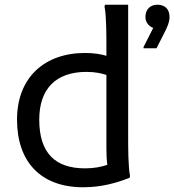

<svg xmlns="http://www.w3.org/2000/svg" viewBox="-20 -780 737 812"><path d="M522 -760H424L422 -752C430 -716 430 -628 430 -588V-544C407 -551 376 -556 340 -556C168 -556 52 -452 52 -274C52 -96 152 12 332 12C408 12 472 -6 528 -28L530 -36C522 -72 522 -160 522 -200ZM646 -760C616 -760 595 -741 595 -708C595 -682 614 -667 628 -662L587 -581V-576H642L681 -653C686 -665 697 -684 697 -708C697 -744 675 -760 646 -760ZM146 -274C146 -404 216 -476 346 -476C384 -476 412 -469 430 -463V-152C430 -127 431 -103 434 -83C408 -74 377 -68 340 -68C214 -68 146 -132 146 -274Z"/></svg>

Font: Kufam Arabic Latin Roman Normal
Style: Regular
Weight: 400
Designer: Wael Morcos & Artur Schmal
Version: Version 1.200;PS 001.200;hotconv 1.0.88;makeotf.lib2.5.64775